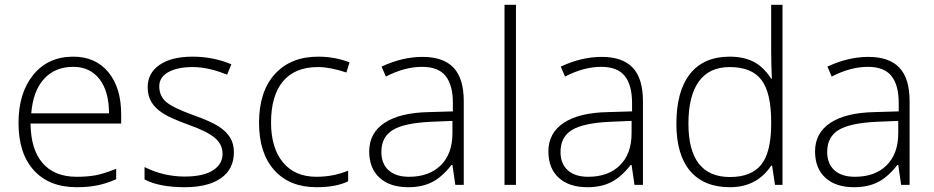

<svg xmlns="http://www.w3.org/2000/svg" viewBox="-20 -780 3940 810"><path d="M303.2 9.8Q187.5 9.8 122.8 -61.5Q58.1 -132.8 58.1 -261.2Q58.1 -388.2 120.6 -464.6Q183.1 -541 289.1 -541Q382.8 -541 437 -475.6Q491.2 -410.2 491.2 -297.9V-258.8H108.9Q109.9 -149.4 159.9 -91.8Q210 -34.2 303.2 -34.2Q348.6 -34.2 383.1 -40.5Q417.5 -46.9 470.2 -67.9V-23.9Q425.3 -4.4 387.2 2.7Q349.1 9.8 303.2 9.8ZM289.1 -498Q212.4 -498 166 -447.5Q119.6 -397 111.8 -301.8H439.9Q439.9 -394 399.9 -446Q359.9 -498 289.1 -498Z M966.8 -138.2Q966.8 -66.9 912.6 -28.6Q858.4 9.8 758.8 9.8Q652.3 9.8 589.8 -22.9V-75.2Q669.9 -35.2 758.8 -35.2Q837.4 -35.2 878.2 -61.3Q918.9 -87.4 918.9 -130.9Q918.9 -170.9 886.5 -198.2Q854 -225.6 779.8 -252Q700.2 -280.8 668 -301.5Q635.7 -322.3 619.4 -348.4Q603 -374.5 603 -412.1Q603 -471.7 653.1 -506.3Q703.1 -541 793 -541Q878.9 -541 956.1 -508.8L938 -464.8Q859.9 -497.1 793 -497.1Q728 -497.1 689.9 -475.6Q651.9 -454.1 651.9 -416Q651.9 -374.5 681.4 -349.6Q710.9 -324.7 796.9 -293.9Q868.7 -268.1 901.4 -247.3Q934.1 -226.6 950.4 -200.2Q966.8 -173.8 966.8 -138.2Z M1315.4 9.8Q1201.7 9.8 1137.2 -62Q1072.8 -133.8 1072.8 -262.2Q1072.8 -394 1139.6 -467.5Q1206.5 -541 1322.8 -541Q1391.6 -541 1454.6 -517.1L1441.4 -474.1Q1372.6 -497.1 1321.8 -497.1Q1224.1 -497.1 1173.8 -436.8Q1123.5 -376.5 1123.5 -263.2Q1123.5 -155.8 1173.8 -95Q1224.1 -34.2 1314.5 -34.2Q1386.7 -34.2 1448.7 -60.1V-15.1Q1397.9 9.8 1315.4 9.8Z M1900.9 0 1888.7 -84H1884.8Q1844.7 -32.7 1802.5 -11.5Q1760.3 9.8 1702.6 9.8Q1624.5 9.8 1581.1 -30.3Q1537.6 -70.3 1537.6 -141.1Q1537.6 -218.8 1602.3 -261.7Q1667 -304.7 1789.6 -307.1L1890.6 -310.1V-345.2Q1890.6 -420.9 1859.9 -459.5Q1829.1 -498 1760.7 -498Q1687 -498 1607.9 -457L1589.8 -499Q1677.2 -540 1762.7 -540Q1850.1 -540 1893.3 -494.6Q1936.5 -449.2 1936.5 -353V0ZM1705.6 -34.2Q1790.5 -34.2 1839.6 -82.8Q1888.7 -131.3 1888.7 -217.8V-270L1795.9 -266.1Q1684.1 -260.7 1636.5 -231.2Q1588.9 -201.7 1588.9 -139.2Q1588.9 -89.4 1619.4 -61.8Q1649.9 -34.2 1705.6 -34.2Z M2156.7 0H2108.4V-759.8H2156.7Z M2656.7 0 2644.5 -84H2640.6Q2600.6 -32.7 2558.3 -11.5Q2516.1 9.8 2458.5 9.8Q2380.4 9.8 2336.9 -30.3Q2293.5 -70.3 2293.5 -141.1Q2293.5 -218.8 2358.2 -261.7Q2422.9 -304.7 2545.4 -307.1L2646.5 -310.1V-345.2Q2646.5 -420.9 2615.7 -459.5Q2585 -498 2516.6 -498Q2442.9 -498 2363.8 -457L2345.7 -499Q2433.1 -540 2518.6 -540Q2606 -540 2649.2 -494.6Q2692.4 -449.2 2692.4 -353V0ZM2461.4 -34.2Q2546.4 -34.2 2595.5 -82.8Q2644.5 -131.3 2644.5 -217.8V-270L2551.8 -266.1Q2439.9 -260.7 2392.3 -231.2Q2344.7 -201.7 2344.7 -139.2Q2344.7 -89.4 2375.2 -61.8Q2405.8 -34.2 2461.4 -34.2Z M3058.6 -541Q3116.2 -541 3158.2 -520Q3200.2 -499 3233.4 -448.2H3236.3Q3233.4 -509.8 3233.4 -568.8V-759.8H3281.2V0H3249.5L3237.3 -81.1H3233.4Q3172.9 9.8 3059.6 9.8Q2949.7 9.8 2891.6 -58.6Q2833.5 -127 2833.5 -257.8Q2833.5 -395.5 2891.1 -468.3Q2948.7 -541 3058.6 -541ZM3058.6 -497.1Q2971.7 -497.1 2928 -436Q2884.3 -375 2884.3 -258.8Q2884.3 -33.2 3059.6 -33.2Q3149.4 -33.2 3191.4 -85.4Q3233.4 -137.7 3233.4 -257.8V-266.1Q3233.4 -389.2 3192.1 -443.1Q3150.9 -497.1 3058.6 -497.1Z M3781.7 0 3769.5 -84H3765.6Q3725.6 -32.7 3683.3 -11.5Q3641.1 9.8 3583.5 9.8Q3505.4 9.8 3461.9 -30.3Q3418.5 -70.3 3418.5 -141.1Q3418.5 -218.8 3483.2 -261.7Q3547.9 -304.7 3670.4 -307.1L3771.5 -310.1V-345.2Q3771.5 -420.9 3740.7 -459.5Q3710 -498 3641.6 -498Q3567.9 -498 3488.8 -457L3470.7 -499Q3558.1 -540 3643.6 -540Q3731 -540 3774.2 -494.6Q3817.4 -449.2 3817.4 -353V0ZM3586.4 -34.2Q3671.4 -34.2 3720.5 -82.8Q3769.5 -131.3 3769.5 -217.8V-270L3676.8 -266.1Q3564.9 -260.7 3517.3 -231.2Q3469.7 -201.7 3469.7 -139.2Q3469.7 -89.4 3500.2 -61.8Q3530.8 -34.2 3586.4 -34.2Z"/></svg>

Font: Zoram GWeb Light
Style: Regular
Weight: 300
Foundry: Ascender Corporation
Version: Version 1.000